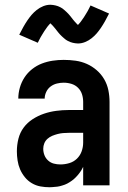

<svg xmlns="http://www.w3.org/2000/svg" viewBox="-20 -780 540 808"><path d="M189 8Q169 8 150 4.5Q131 1 114 -9Q97 -19 84.5 -34.5Q72 -50 64.5 -67.5Q57 -85 54 -104.5Q51 -124 51 -143Q51 -170 57.5 -196Q64 -222 79.5 -243Q95 -264 117.5 -278.5Q140 -293 165 -301.5Q190 -310 216.5 -313.5Q243 -317 269 -317H330V-351Q330 -368 325 -383.5Q320 -399 308.5 -410.5Q297 -422 281 -427Q265 -432 248 -432Q234 -432 219.5 -428.5Q205 -425 193 -416Q181 -407 174.5 -393Q168 -379 168 -365H57Q57 -388 63.5 -411Q70 -434 83 -454Q96 -474 115 -489Q134 -504 156 -512.5Q178 -521 201.5 -524.5Q225 -528 248 -528Q273 -528 298 -524.5Q323 -521 345.5 -511Q368 -501 387 -484.5Q406 -468 418.5 -446.5Q431 -425 436 -400.5Q441 -376 441 -351V0H330V-78Q325 -68 323.5 -65.5Q322 -63 319 -58.5Q316 -54 312.5 -49.5Q309 -45 305.5 -41Q302 -37 298 -33Q294 -29 290 -25.5Q286 -22 281.5 -19Q277 -16 272.5 -13Q268 -10 263 -7.5Q258 -5 253 -3Q248 -1 242.5 0.5Q237 2 232 3.5Q227 5 221.5 5.5Q216 6 210.5 6.5Q205 7 199.5 7.5Q194 8 189 8ZM234 -88Q253 -88 271.5 -93.5Q290 -99 303.5 -112Q317 -125 323.5 -143Q330 -161 330 -180V-221H269Q257 -221 245.5 -220Q234 -219 222.5 -216Q211 -213 200 -208.5Q189 -204 180 -196Q171 -188 166.5 -177Q162 -166 162 -154Q162 -140 167 -127Q172 -114 182.5 -104.5Q193 -95 206.5 -91.5Q220 -88 234 -88ZM308 -597Q302 -597 296.5 -598Q291 -599 286 -600Q281 -601 276 -603Q271 -605 266 -607.5Q261 -610 257.5 -612.5Q254 -615 249.5 -619Q245 -623 240.5 -627Q236 -631 232.5 -635Q229 -639 226 -642.5Q223 -646 220 -650Q217 -654 213 -659Q209 -664 205 -668.5Q201 -673 198.5 -675.5Q196 -678 192 -682Q190 -680 186.5 -676Q183 -672 181 -669.5Q179 -667 177 -664Q175 -661 172.5 -657.5Q170 -654 167.5 -650.5Q165 -647 162.5 -642.5Q160 -638 157 -633.5Q154 -629 151 -623.5Q148 -618 145 -612Q142 -606 139 -600L61 -634Q70 -652 78.5 -667Q87 -682 95.5 -694.5Q104 -707 113 -717.5Q122 -728 134.5 -738Q147 -748 162 -754Q177 -760 192 -760Q198 -760 203.5 -759Q209 -758 214 -757Q219 -756 224 -754Q229 -752 234 -749.5Q239 -747 242.5 -744.5Q246 -742 250.5 -738Q255 -734 259.5 -730Q264 -726 267.5 -722Q271 -718 274 -714.5Q277 -711 280 -707Q283 -703 287 -698Q291 -693 295 -688.5Q299 -684 301.5 -681.5Q304 -679 308 -675Q310 -677 313.5 -681Q317 -685 319 -687.5Q321 -690 323 -693Q325 -696 327.5 -699.5Q330 -703 332.5 -706.5Q335 -710 337.5 -714.5Q340 -719 343 -723.5Q346 -728 349 -733.5Q352 -739 355 -745Q358 -751 361 -757L439 -723Q430 -705 421.5 -690Q413 -675 404.5 -662.5Q396 -650 387 -639.5Q378 -629 365.5 -619Q353 -609 338 -603Q323 -597 308 -597Z"/></svg>

Font: Iosevka Curly
Style: Bold
Weight: 700
Monospace: yes
Designer: Belleve Invis
Foundry: Belleve Invis
Version: Version 22.1.2; ttfautohint (v1.8.4)